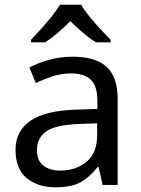

<svg xmlns="http://www.w3.org/2000/svg" viewBox="-20 -879 601 816"><path d="M288 -638Q386 -638 433 -595Q480 -552 480 -458V-93H416L399 -169H395Q360 -125 321.5 -104Q283 -83 215 -83Q142 -83 94 -121.5Q46 -160 46 -242Q46 -322 109 -365.5Q172 -409 303 -413L394 -416V-448Q394 -515 365 -541Q336 -567 283 -567Q241 -567 203 -554.5Q165 -542 132 -526L105 -592Q140 -611 188 -624.5Q236 -638 288 -638ZM314 -352Q214 -348 175.5 -320Q137 -292 137 -241Q137 -196 164.5 -175Q192 -154 235 -154Q303 -154 348 -191.5Q393 -229 393 -307V-355ZM325 -859Q337 -837 359.5 -809.5Q382 -782 406.5 -755.5Q431 -729 450 -710V-699H388Q362 -715 334 -738.5Q306 -762 279 -789Q252 -762 225 -739Q198 -716 172 -699H112V-710Q131 -730 154.5 -756Q178 -782 200 -809.5Q222 -837 235 -859Z"/></svg>

Font: Noto Sans Kannada UI
Style: Regular
Weight: 400
Designer: Jelle Bosma - Monotype Design Team
Foundry: Monotype Imaging Inc.
Version: Version 2.005; ttfautohint (v1.8.4.7-5d5b)